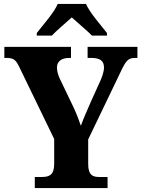

<svg xmlns="http://www.w3.org/2000/svg" viewBox="-20 -951 715 971"><path d="M166 -784V-771H242C265 -795 314 -837 343 -863C371 -837 424 -793 445 -771H521V-784C492 -822 434 -886 415 -931H272C253 -886 195 -822 166 -784ZM156 0H524V-56H481C451 -56 426 -64 426 -121V-246L587 -581C616 -643 627 -658 662 -658H675V-714H423V-658H442C485 -658 506 -644 506 -609C506 -599 503 -579 490 -548L438 -433C419 -389 401 -349 389 -315C378 -346 369 -372 351 -410L282 -554C273 -573 268 -594 268 -610C268 -640 291 -658 330 -658H339V-714H2V-658H14C53 -658 62 -645 81 -605L254 -248V-122C254 -65 228 -56 191 -56H156Z"/></svg>

Font: Noto Serif Tamil SemiCondensed ExtraBold
Style: Regular
Weight: 800
Width: 4
Designer: Indian Type Foundry, Tom Grace, and the Monotype Design Team
Foundry: Monotype Imaging Inc.
Version: Version 2.004